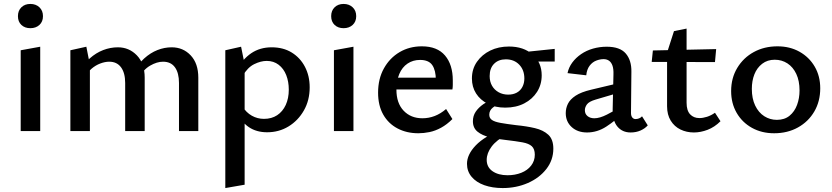

<svg xmlns="http://www.w3.org/2000/svg" viewBox="-20 -665 4220 974"><path d="M85 0V-410L184 -428V0ZM134 -522Q106 -522 88.5 -538.5Q71 -555 71 -583Q71 -611 88.5 -628Q106 -645 134 -645Q162 -645 180 -628Q198 -611 198 -583Q198 -555 180 -538.5Q162 -522 134 -522Z M888 0V-244Q888 -295 867.5 -323.5Q847 -352 807 -352Q776 -352 741.5 -332Q707 -312 687 -272L655 -297Q680 -340 711.5 -368.5Q743 -397 778.5 -411Q814 -425 851 -425Q909 -425 947.5 -384Q986 -343 986 -271V0ZM615 0V-244Q615 -295 594 -323.5Q573 -352 534 -352Q513 -352 489 -343Q465 -334 444.5 -316.5Q424 -299 410 -272L378 -297Q403 -340 435 -368.5Q467 -397 503.5 -411Q540 -425 578 -425Q635 -425 674.5 -384Q714 -343 714 -271V0ZM337 0V-410L418 -428L436 -337V0Z M1335 6Q1281 6 1242.5 -20Q1204 -46 1186 -94L1210 -125Q1229 -94 1257.5 -78Q1286 -62 1319 -62Q1358 -62 1386 -80.5Q1414 -99 1429.5 -132.5Q1445 -166 1445 -210Q1445 -251 1432 -284Q1419 -317 1393.5 -336.5Q1368 -356 1333 -356Q1303 -356 1269.5 -339.5Q1236 -323 1212 -281L1176 -303Q1210 -365 1254.5 -395Q1299 -425 1358 -425Q1417 -425 1460 -398.5Q1503 -372 1527 -326Q1551 -280 1551 -222Q1551 -156 1521.5 -104.5Q1492 -53 1443.5 -23.5Q1395 6 1335 6ZM1123 289V-410L1203 -428L1221 -339V272Z M1674 0V-410L1773 -428V0ZM1723 -522Q1695 -522 1677.5 -538.5Q1660 -555 1660 -583Q1660 -611 1677.5 -628Q1695 -645 1723 -645Q1751 -645 1769 -628Q1787 -611 1787 -583Q1787 -555 1769 -538.5Q1751 -522 1723 -522Z M2102 11Q2043 11 1996.5 -13.5Q1950 -38 1924 -84Q1898 -130 1898 -195Q1898 -265 1927.5 -318Q1957 -371 2007 -400.5Q2057 -430 2120 -430Q2198 -430 2237.5 -383.5Q2277 -337 2277 -257Q2277 -247 2277 -234.5Q2277 -222 2275 -211H2191V-259Q2191 -308 2173 -334.5Q2155 -361 2111 -361Q2075 -361 2047.5 -342.5Q2020 -324 2005.5 -289.5Q1991 -255 1991 -210Q1991 -142 2027.5 -103.5Q2064 -65 2123 -65Q2155 -65 2185 -76.5Q2215 -88 2243 -112L2275 -61Q2247 -33 2217.5 -17Q2188 -1 2159 5Q2130 11 2102 11ZM1948 -211 1959 -271H2263V-211Z M2530 289Q2478 289 2437 274.5Q2396 260 2372.5 232Q2349 204 2349 166Q2349 119 2393.5 72.5Q2438 26 2527 -8L2551 18Q2499 45 2474 78.5Q2449 112 2449 146Q2449 183 2478.5 203.5Q2508 224 2555 224Q2593 224 2624.5 211.5Q2656 199 2674.5 175Q2693 151 2693 120Q2693 91 2678 77Q2663 63 2630 57Q2597 51 2545 45Q2503 41 2464.5 31.5Q2426 22 2402.5 3Q2379 -16 2379 -50Q2379 -77 2393 -98Q2407 -119 2432 -136.5Q2457 -154 2491 -170L2518 -142Q2499 -134 2480.5 -119.5Q2462 -105 2462 -83Q2462 -66 2475.5 -56.5Q2489 -47 2519.5 -41.5Q2550 -36 2599 -30Q2651 -25 2693.5 -15Q2736 -5 2761.5 18.5Q2787 42 2787 89Q2787 147 2751.5 192.5Q2716 238 2657.5 263.5Q2599 289 2530 289ZM2543 -119Q2492 -119 2454 -138.5Q2416 -158 2395 -191Q2374 -224 2374 -267Q2374 -315 2399.5 -351.5Q2425 -388 2467 -408.5Q2509 -429 2562 -429Q2636 -429 2682 -388.5Q2728 -348 2728 -283Q2728 -236 2704.5 -199Q2681 -162 2639.5 -140.5Q2598 -119 2543 -119ZM2558 -185Q2583 -185 2601.5 -195Q2620 -205 2630 -224Q2640 -243 2640 -267Q2640 -310 2614 -337Q2588 -364 2546 -364Q2509 -364 2486.5 -341.5Q2464 -319 2464 -279Q2464 -251 2476 -230Q2488 -209 2509.5 -197Q2531 -185 2558 -185ZM2631 -353 2620 -399 2794 -417V-353Z M3179 7Q3137 7 3112 -23Q3087 -53 3088 -110L3092 -287Q3093 -315 3087 -332Q3081 -349 3069.5 -357Q3058 -365 3042 -365Q3024 -365 3004.5 -357.5Q2985 -350 2971 -331.5Q2957 -313 2954 -283L2859 -294Q2865 -323 2883 -347.5Q2901 -372 2928 -390.5Q2955 -409 2988.5 -418.5Q3022 -428 3058 -428Q3125 -428 3154.5 -393.5Q3184 -359 3183 -301L3181 -92Q3181 -77 3187.5 -69Q3194 -61 3204 -61Q3213 -61 3222 -64.5Q3231 -68 3237 -75L3266 -29Q3252 -13 3229.5 -3Q3207 7 3179 7ZM2958 7Q2910 7 2880 -20.5Q2850 -48 2850 -91Q2850 -116 2861 -138.5Q2872 -161 2900 -179.5Q2928 -198 2979 -210L3143 -249L3148 -203L3002 -160Q2968 -150 2957.5 -135.5Q2947 -121 2947 -106Q2947 -87 2960.5 -76Q2974 -65 2995 -65Q3022 -65 3058.5 -83.5Q3095 -102 3140 -129L3146 -95Q3102 -53 3056 -23Q3010 7 2958 7Z M3500 7Q3463 7 3432 -8Q3401 -23 3382.5 -53Q3364 -83 3364 -126V-398L3399 -507L3463 -520V-144Q3463 -104 3481 -85Q3499 -66 3528 -66Q3546 -66 3566.5 -72.5Q3587 -79 3607 -93L3635 -50Q3605 -20 3569.5 -6.5Q3534 7 3500 7ZM3607 -350 3286 -351 3292 -409 3613 -416Z M3907 11Q3844 11 3794.5 -16.5Q3745 -44 3717 -92.5Q3689 -141 3689 -203Q3689 -269 3720 -320.5Q3751 -372 3804 -401Q3857 -430 3924 -430Q3987 -430 4036 -402.5Q4085 -375 4113 -327Q4141 -279 4141 -217Q4141 -151 4111 -99.5Q4081 -48 4028 -18.5Q3975 11 3907 11ZM3921 -57Q3960 -57 3985.5 -78Q4011 -99 4023.5 -133Q4036 -167 4036 -206Q4036 -255 4019.5 -290Q4003 -325 3974.5 -343.5Q3946 -362 3910 -362Q3873 -362 3846.5 -341.5Q3820 -321 3807 -288Q3794 -255 3794 -214Q3794 -165 3811 -129.5Q3828 -94 3857 -75.5Q3886 -57 3921 -57Z"/></svg>

Font: Ysabeau Office SemiBold
Style: Regular
Weight: 600
Designer: Christian Thalmann (Catharsis Fonts)
Version: Version 2.001;gftools[0.9.30]; featfreeze: tnum,lnum,ss02